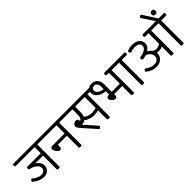

<svg xmlns="http://www.w3.org/2000/svg" viewBox="150 -1867 2963 2963"><g transform="rotate(-45 1632.0 -385.5)"><path d="M567.6 -549.3Q584.6 -549.3 584.6 -532.3V-515.3Q584.6 -498.2 567.6 -498.2H461.8V-17Q461.8 -8.3 456.2 -4.2Q450.7 0 437.6 0H427.7Q403.5 0 403.5 -17V-313.5H233.8Q272.3 -290.5 292.9 -257.4Q313.5 -224.3 313.5 -186.7Q313.5 -134.4 276.5 -100.9Q239.4 -67.4 181.1 -67.4Q93.5 -67.4 3.2 -142.7Q-4 -148.6 -4 -155.8Q-4 -160.5 0.8 -166.5L9.9 -179.5Q15.9 -186.7 21.8 -186.7Q26.6 -186.7 33.3 -182.7Q66.6 -154.2 103.1 -137.1Q139.5 -120.1 172.8 -120.1Q210.9 -120.1 234 -140.7Q257.2 -161.3 257.2 -195Q257.2 -232.3 216.8 -265.8Q176.4 -299.2 103.8 -314.3Q93.5 -316.7 93.5 -333.7V-343.2Q93.5 -354.7 97.7 -359.3Q101.9 -363.9 110.6 -363.9H403.5V-498.2H-7.1Q-25 -498.2 -25 -515.3V-532.3Q-25 -549.3 -7.1 -549.3Z M1044 -549.3Q1061.8 -549.3 1061.8 -532.3V-515.3Q1061.8 -498.2 1044 -498.2H939V-17Q939 -8.3 933.4 -4.2Q927.9 0 914.8 0H904.9Q880.7 0 880.7 -17V-269.5H683.3V-227.9Q683.3 -207.7 675 -197.2Q666.7 -186.7 652.4 -186.7Q623.5 -186.7 597.1 -220.2Q570.7 -253.7 570.7 -284.2Q570.7 -319.9 621.1 -319.9H880.7V-498.2H552.9Q535.1 -498.2 535.1 -515.3V-532.3Q535.1 -549.3 552.9 -549.3Z M1661.5 -549.3Q1678.6 -549.3 1678.6 -532.3V-515.3Q1678.6 -498.2 1661.5 -498.2H1556.1V-17Q1556.1 0 1531.5 0H1522Q1497.4 0 1497.4 -17V-207.7Q1446.7 -195 1404.3 -195Q1358.7 -195 1315.7 -208.7Q1272.7 -222.4 1239.4 -249.3Q1210.5 -226.7 1164.9 -225.5L1340.9 -28.5Q1346.4 -23 1346.4 -17.8Q1346.4 -11.9 1339.3 -4.8L1324.6 7.9Q1320.7 13.1 1314.7 13.1Q1307.6 13.1 1302 6.3L1115.3 -204.5Q1091.2 -231.9 1081.3 -247.9Q1071.3 -264 1071.3 -278.2Q1071.3 -302.4 1093.3 -320.5Q1115.3 -338.5 1143.5 -338.5Q1149.8 -338.5 1154.6 -337.1Q1159.3 -335.7 1166.3 -331.4Q1173.2 -327 1178.6 -315.7Q1183.9 -304.4 1186.7 -287.4Q1209.7 -295.3 1219.2 -319.7Q1228.7 -344 1228.7 -391.2V-498.2H1030.1Q1012.3 -498.2 1012.3 -515.3V-532.3Q1012.3 -549.3 1030.1 -549.3ZM1497.4 -259.6V-498.2H1287.4V-391.2Q1287.4 -329 1271.9 -292.9Q1327.8 -244.9 1404.3 -244.9Q1453 -244.9 1497.4 -259.6Z M2189.9 -549.3Q2206.9 -549.3 2206.9 -532.3V-515.3Q2206.9 -498.2 2189.9 -498.2H2084V-17Q2084 -8.3 2078.5 -4.2Q2072.9 0 2059.8 0H2049.9Q2025.8 0 2025.8 -17V-208.5H1849V-183.5Q1849 -165.7 1840.5 -153.4Q1831.9 -141.1 1814.9 -141.1Q1787.2 -141.1 1759.6 -168.5Q1732.1 -195.8 1732.1 -223.1Q1732.1 -259.6 1790.3 -259.6V-331.4Q1709.9 -338.1 1659.1 -377.3Q1608.4 -416.6 1608.4 -472.5Q1608.4 -516.8 1639.1 -543.8Q1669.8 -570.7 1716.6 -570.7Q1773.3 -570.7 1811.1 -531.9Q1849 -493.1 1849 -428.5V-259.6H2025.8V-498.2H1979.4Q1961.6 -498.2 1961.6 -515.3V-532.3Q1961.6 -549.3 1979.4 -549.3ZM1667.1 -467.7Q1667.1 -434.4 1700 -408.8Q1732.9 -383.3 1790.3 -378.1V-437.6Q1790.3 -473.6 1770.5 -496.6Q1750.7 -519.6 1721.4 -519.6Q1698 -519.6 1682.5 -505.2Q1667.1 -490.7 1667.1 -467.7Z M2410.2 -549.3Q2427.3 -549.3 2427.3 -532.3V-515.3Q2427.3 -498.2 2410.2 -498.2H2304.8V-17Q2304.8 -8.3 2299.2 -4.2Q2293.7 0 2280.6 0H2270.7Q2246.5 0 2246.5 -17V-498.2H2176Q2158.1 -498.2 2158.1 -515.3V-532.3Q2158.1 -549.3 2176 -549.3Z M3271.9 -549.3Q3288.9 -549.3 3288.9 -532.3V-515.3Q3288.9 -498.2 3271.9 -498.2H3166.5V-17Q3166.5 -8.3 3160.9 -4.2Q3155.4 0 3142.3 0H3132.4Q3108.2 0 3108.2 -17V-498.2H2947.3V-17Q2947.3 -8.3 2941.7 -4.2Q2936.2 0 2923.1 0H2913.2Q2889 0 2889 -17V-206.1Q2852.2 -189.9 2809.4 -189.9Q2790.7 -189.9 2768.9 -193.8V-183.5Q2768.9 -119.7 2723.5 -80.5Q2678.2 -41.2 2608 -41.2Q2522.8 -41.2 2441.5 -105.4Q2435.2 -113 2435.2 -118.5Q2435.2 -125.2 2440 -130L2452.2 -143.5Q2456.6 -150.2 2463.7 -150.2Q2470.1 -150.2 2474.8 -145.5Q2537.5 -93.5 2605.6 -93.5Q2658.7 -93.5 2684.5 -117.1Q2710.3 -140.7 2710.3 -178Q2710.3 -213.6 2686.5 -243Q2662.7 -272.3 2616.3 -288.1Q2614 -287.8 2606.8 -285.6Q2599.7 -283.4 2595.7 -282.6Q2563.2 -273.5 2544.6 -273.5Q2531.9 -273.5 2529.5 -287.4L2526 -306.8Q2525.2 -308.4 2525.2 -311.5Q2525.2 -323.8 2540.6 -326.2Q2614.3 -336.5 2651.4 -362.7Q2688.5 -388.8 2688.5 -427.7Q2688.5 -460.6 2662.1 -479Q2635.8 -497.4 2585.4 -497.4Q2542.2 -497.4 2497.8 -479.6Q2495.4 -478 2489.5 -478Q2480.4 -478 2475.6 -487.9L2467.7 -507.3Q2466.1 -513.7 2466.1 -515.3Q2466.1 -524.4 2476.4 -529.1Q2526 -550.5 2578.7 -550.5Q2654.8 -550.5 2700 -515.9Q2745.1 -481.2 2745.1 -422.1Q2745.1 -359.9 2676.2 -315.1Q2724.9 -287.8 2748.3 -254.1Q2775.3 -240.2 2809.4 -240.2Q2852.6 -240.2 2889 -267.1V-498.2H2818.5Q2800.6 -498.2 2800.6 -515.3V-532.3Q2800.6 -549.3 2818.5 -549.3H3101.5L2970.3 -749.1Q2966.7 -756.2 2966.7 -759.8Q2966.7 -765.8 2975.8 -772.1L2992.1 -780.8Q2998.4 -784 3001.6 -784Q3009.5 -784 3014.7 -775.3L3160.1 -549.3Z M3127.6 -669Q3127.6 -692 3137.9 -701.1Q3148.2 -710.3 3169.6 -710.3Q3193 -710.3 3202.9 -700Q3212.8 -689.7 3212 -669Q3212.4 -647.2 3202.1 -636.9Q3191.8 -626.6 3169.6 -626.6Q3147.4 -626.6 3137.5 -636.7Q3127.6 -646.8 3127.6 -669Z"/></g></svg>

Font: Jaldi
Style: Regular
Weight: 400
Designer: Pablo Cosgaya and Nicolas Silva
Foundry: Omnibus-Type
Version: Version 1.001;PS 001.001;hotconv 1.0.70;makeotf.lib2.5.58329